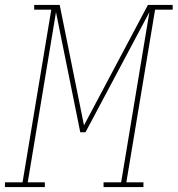

<svg xmlns="http://www.w3.org/2000/svg" viewBox="-54 -755 717 775"><path d="M-34 0V-19H37L153 -716H84V-735H187L285 -249L543 -735H643V-716H572L456 -19H525V0H364V-19H435L549 -706L291 -221H270L172 -706L58 -19H127V0Z"/></svg>

Font: Iosevka Slab ThExObl
Style: Regular
Weight: 100
Width: 7
Italic angle: -9°
Monospace: yes
Designer: Belleve Invis
Foundry: Belleve Invis
Version: Version 11.1.1; ttfautohint (v1.8.3)